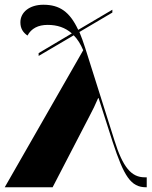

<svg xmlns="http://www.w3.org/2000/svg" viewBox="-26 -790 642 810"><path d="M325 -578 -6 0H196L352 -301C365 -325 376 -348 388 -376H390C415 -297 439 -222 449 -192C497 -46 526 0 590 0H593V-42H584C528 -42 492 -85 457 -197L334 -586C326 -612 317 -635 309 -655L448 -737V-749L304 -664C268 -741 225 -770 157 -770C98 -770 60 -738 60 -696C60 -670 71 -653 90 -640C106 -670 135 -685 175 -685C215 -685 249 -674 277 -649L137 -566V-554L285 -641C301 -625 314 -604 325 -578Z"/></svg>

Font: Noto Serif Display Black
Style: Regular
Weight: 900
Designer: Monotype Design Team
Foundry: Monotype Imaging Inc.
Version: Version 2.009